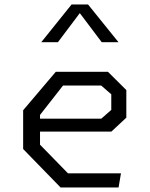

<svg xmlns="http://www.w3.org/2000/svg" viewBox="-20 -822 660 842"><path d="M245.5 0H500L510.5 -62H278L155.5 -187.5V-245H468.5L534 -306V-427L453.5 -507H224.5L81.5 -338.5V-168.5ZM155.5 -301.5V-318L256.5 -447H423.5L468 -408.5V-340L424 -301.5ZM161 -637H234L330 -764.5L426 -637H499.5L366 -802.5H294Z"/></svg>

Font: Monaspace Krypton Light
Style: Regular
Weight: 300
Designer: Riley Cran & the Lettermatic Team
Foundry: Lettermatic
Version: Version 1.101 (Monaspace Krypton)